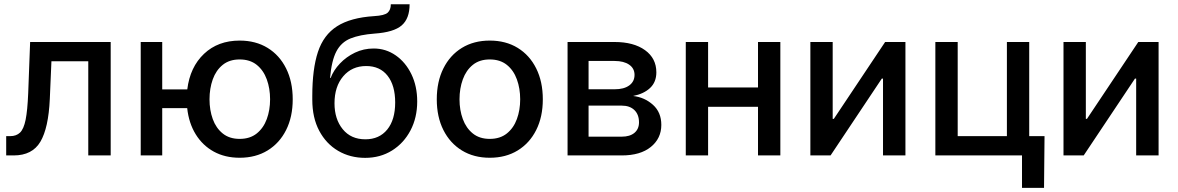

<svg xmlns="http://www.w3.org/2000/svg" viewBox="-20 -748 5667 924"><path d="M9.8 0V-92.8H28.8Q58.6 -92.8 76.4 -109.9Q94.2 -127 103.3 -171.6Q112.3 -216.3 115.7 -299.8L125 -545.9H512.7V0H404.8V-453.1H227.5L219.7 -271.5Q213.4 -131.8 174.3 -65.9Q135.3 0 45.9 0Z M657.2 0V-545.9H760.7V-317.9H881.3Q894.5 -425.3 961.9 -489Q1029.3 -552.7 1133.3 -552.7Q1210.4 -552.7 1267.8 -517.6Q1325.2 -482.4 1356.9 -418.7Q1388.7 -355 1388.7 -270Q1388.7 -185.5 1356.9 -122.3Q1325.2 -59.1 1267.8 -23.9Q1210.4 11.2 1133.3 11.2Q1063 11.2 1009 -18.3Q955.1 -47.9 921.9 -101.6Q888.7 -155.3 880.9 -227.5H760.7V0ZM1133.3 -79.6Q1183.1 -79.6 1215.6 -105.7Q1248 -131.8 1263.9 -175Q1279.8 -218.3 1279.8 -270Q1279.8 -322.3 1263.9 -366Q1248 -409.7 1215.6 -435.8Q1183.1 -461.9 1133.3 -461.9Q1084 -461.9 1051.8 -435.8Q1019.5 -409.7 1003.9 -366Q988.3 -322.3 988.3 -270Q988.3 -218.3 1003.9 -175Q1019.5 -131.8 1051.8 -105.7Q1084 -79.6 1133.3 -79.6Z M1737.3 11.7Q1665 11.7 1607.4 -22Q1549.8 -55.7 1516.4 -118.4Q1482.9 -181.2 1482.9 -268.6V-286.1Q1482.9 -415.5 1510 -497.8Q1537.1 -580.1 1602.1 -621.6Q1667 -663.1 1780.3 -670.4Q1830.6 -673.3 1845.7 -687Q1860.8 -700.7 1860.8 -727.5H1951.2Q1951.2 -658.7 1913.1 -625.7Q1875 -592.8 1783.2 -586.4Q1711.9 -581.1 1667 -563Q1622.1 -544.9 1598.9 -500.7Q1575.7 -456.5 1568.4 -373H1571.3Q1585.4 -410.2 1616 -442.4Q1646.5 -474.6 1688.2 -494.6Q1730 -514.6 1778.3 -514.6Q1836.9 -514.6 1884.5 -481.4Q1932.1 -448.2 1960 -390.6Q1987.8 -333 1987.8 -259.8Q1987.8 -182.1 1955.6 -120.6Q1923.3 -59.1 1866.7 -23.7Q1810.1 11.7 1737.3 11.7ZM1738.3 -77.6Q1805.2 -77.6 1843.5 -124.5Q1881.8 -171.4 1881.8 -254.9Q1881.8 -336.9 1845.2 -383.5Q1808.6 -430.2 1742.2 -430.2Q1673.8 -430.2 1631.8 -380.9Q1589.8 -331.5 1589.8 -251Q1589.8 -174.8 1629.4 -126.2Q1668.9 -77.6 1738.3 -77.6Z M2336.9 11.2Q2260.3 11.2 2202.9 -23.9Q2145.5 -59.1 2113.8 -122.3Q2082 -185.5 2082 -270Q2082 -355 2113.8 -418.7Q2145.5 -482.4 2202.9 -517.6Q2260.3 -552.7 2336.9 -552.7Q2414.1 -552.7 2471.4 -517.6Q2528.8 -482.4 2560.5 -418.7Q2592.3 -355 2592.3 -270Q2592.3 -185.5 2560.5 -122.3Q2528.8 -59.1 2471.4 -23.9Q2414.1 11.2 2336.9 11.2ZM2336.9 -79.6Q2386.7 -79.6 2419.2 -105.7Q2451.7 -131.8 2467.5 -175Q2483.4 -218.3 2483.4 -270Q2483.4 -322.3 2467.5 -366Q2451.7 -409.7 2419.2 -435.8Q2386.7 -461.9 2336.9 -461.9Q2287.6 -461.9 2255.4 -435.8Q2223.1 -409.7 2207.3 -366Q2191.4 -322.3 2191.4 -270Q2191.4 -218.3 2207.3 -175Q2223.1 -131.8 2255.4 -105.7Q2287.6 -79.6 2336.9 -79.6Z M2711.4 0V-545.9H2937.5Q3029.8 -545.9 3084.2 -506.6Q3138.7 -467.3 3138.7 -399.9Q3138.7 -353 3108.6 -324.7Q3078.6 -296.4 3026.9 -286.1Q3082 -279.8 3122.3 -243.7Q3162.6 -207.5 3162.6 -147Q3162.6 -82 3112.3 -41Q3062 0 2972.2 0ZM2812.5 -90.3H2972.2Q3011.2 -90.3 3033.2 -108.6Q3055.2 -127 3055.2 -159.2Q3055.2 -196.8 3033 -218.3Q3010.7 -239.7 2972.2 -239.7H2812.5ZM2812.5 -318.4H2938.5Q2982.9 -318.4 3008.3 -336.9Q3033.7 -355.5 3033.7 -387.7Q3033.7 -418.9 3007.8 -436.8Q2981.9 -454.6 2937.5 -454.6H2812.5Z M3387.7 -545.9V-327.1H3627.9V-545.9H3735.4V0H3627.9V-233.9H3387.7V0H3280.3V-545.9Z M4337.4 0H4229.5V-369.6H4223.6L3977.1 0H3879.9V-545.9H3987.3V-175.8H3992.7L4239.7 -545.9H4337.4Z M4481.4 0V-545.9H4588.9V-92.8H4825.7V-545.9H4933.1V0ZM4898.4 156.2V0H4859.9V-92.8H5006.8L5004.4 156.2Z M5555.7 0H5447.8V-369.6H5441.9L5195.3 0H5098.1V-545.9H5205.6V-175.8H5210.9L5458 -545.9H5555.7Z"/></svg>

Font: Inter Medium
Style: Regular
Weight: 500
Designer: Rasmus Andersson
Foundry: rsms
Version: Version 4.001;git-9221beed3